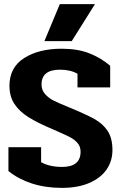

<svg xmlns="http://www.w3.org/2000/svg" viewBox="-20 -899 589 934"><path d="M271 -879H442L329 -699H196ZM21 -67V-183H180V-110Q221 -87 282 -87Q372 -87 372 -161Q372 -186 357 -203.5Q342 -221 317 -233.5Q292 -246 237 -270Q163 -301 118.5 -329Q74 -357 50 -393.5Q26 -430 26 -482Q26 -571 97.5 -616.5Q169 -662 280 -662Q358 -662 415 -639.5Q472 -617 516 -579V-474H357V-540Q323 -560 272 -560Q182 -560 182 -488Q182 -460 200.5 -440Q219 -420 244 -408Q269 -396 313 -378Q398 -343 439.5 -320Q481 -297 504 -261.5Q527 -226 527 -169Q527 -116 498.5 -74.5Q470 -33 414.5 -9Q359 15 281 15Q201 15 135 -6.5Q69 -28 21 -67Z"/></svg>

Font: Pridi SemiBold
Style: Regular
Weight: 600
Designer: Katatrad Team
Foundry: CadsonDemak
Version: Version 1.001